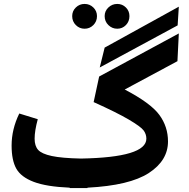

<svg xmlns="http://www.w3.org/2000/svg" viewBox="-20 -938 959 976"><path d="M347 -856Q347 -882 365.5 -900Q384 -918 410 -918Q436 -918 454.5 -900Q473 -882 473 -856Q473 -829 454.5 -810.5Q436 -792 410 -792Q384 -792 365.5 -810.5Q347 -829 347 -856ZM512 -856Q512 -882 531 -900Q550 -918 576 -918Q602 -918 620 -900Q638 -882 638 -856Q638 -829 620 -810.5Q602 -792 576 -792Q550 -792 531 -810.5Q512 -829 512 -856ZM889 -904 883 -809 487 -595 512 -696ZM456 -419 484 -549 889 -768 882 -627 614 -483Q746 -414 790 -354Q834 -294 834 -219Q834 -122 736.5 -58.5Q639 5 425 16L424 18H377H335L334 16Q216 11 151.5 -13.5Q87 -38 63 -80.5Q39 -123 39 -198Q39 -281 78 -361L172 -332Q156 -273 156 -233Q156 -196 174 -176Q192 -156 243 -145Q294 -134 392 -132Q724 -138 724 -233Q724 -256 710 -275Q696 -294 635 -330Q574 -366 456 -419Z"/></svg>

Font: FiraGO
Style: Bold
Weight: 700
Designer: bBox Type
Foundry: bBox Type GmbH
Version: Version 1.001;PS 001.001;hotconv 1.0.88;makeotf.lib2.5.64775